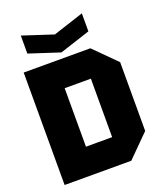

<svg xmlns="http://www.w3.org/2000/svg" viewBox="-162 -1016 959 1123"><g transform="rotate(-20 317.5 -454.5)"><path d="M238 -168H401V-532H238ZM44 0V-700H459L595 -564V-136L459 0ZM482 -909V-797L292 -735L102 -797V-909L292 -847Z"/></g></svg>

Font: Tektur ExtraBold
Style: Regular
Weight: 800
Designer: Adam Jagosz
Foundry: Adam Jagosz
Version: Version 1.005;gftools[0.9.30]